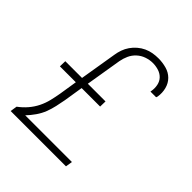

<svg xmlns="http://www.w3.org/2000/svg" viewBox="-203 -875 1006 1006"><g transform="rotate(45 300.0 -371.5)"><path d="M39 0 45 -38Q71 -57 91.5 -81Q112 -105 125.5 -132.5Q139 -160 146 -189Q153 -218 158 -247L174 -348H56L57 -387H181L215 -593Q218 -613 225 -633Q232 -653 244.5 -671Q257 -689 274 -703.5Q291 -718 310.5 -727Q330 -736 350.5 -739.5Q371 -743 392 -743Q422 -743 451 -735Q480 -727 500 -707Q520 -687 527.5 -658Q535 -629 530 -598Q529 -596 528.5 -594Q528 -592 527 -590H485L486 -596Q490 -618 485.5 -640Q481 -662 466.5 -677Q452 -692 431 -698.5Q410 -705 388 -705Q365 -705 341.5 -697Q318 -689 299.5 -672Q281 -655 271 -632.5Q261 -610 257 -587L224 -387H355L354 -348H217L200 -241Q195 -214 189 -187Q183 -160 173 -134Q163 -108 146 -83.5Q129 -59 109 -38H455L449 0Z"/></g></svg>

Font: Iosevka Aile Extralight
Style: Italic
Weight: 200
Italic angle: -9°
Designer: Belleve Invis
Foundry: Belleve Invis
Version: Version 31.1.0; ttfautohint (v1.8.4)